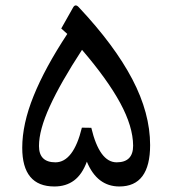

<svg xmlns="http://www.w3.org/2000/svg" viewBox="-20 -675 622 695"><path d="M310.5 -212.4 276.4 -212.9Q261.2 -150.4 237.1 -118.9Q212.9 -87.4 180.7 -87.4Q121.1 -87.4 121.1 -146.5Q121.1 -204.6 160.2 -290Q199.2 -375.5 276.9 -494.6Q369.1 -387.2 415.3 -302Q461.4 -216.8 461.9 -147.9Q461.9 -87.4 402.3 -87.4Q371.1 -87.4 348.1 -118.9Q325.2 -150.4 310.5 -212.4ZM294.4 -89.8Q331.5 0 412.1 0Q523.4 0 523.4 -149.9Q523.4 -265.1 459 -388.2Q394.5 -511.2 265.6 -648.4Q252.9 -662.6 244.6 -647.9L201.7 -571.8L223.6 -552.2Q142.6 -429.2 101.6 -327.6Q60.5 -226.1 60.5 -140.1Q60.5 0 176.8 0Q218.8 0 248 -21.7Q277.3 -43.5 294.4 -89.8Z"/></svg>

Font: Literata
Style: Regular
Weight: 400
Designer: Latin by Veronika Burian and Jose Scaglione. Greek by Irene Vlachou. Cyrillic by Vera Evstafieva.
Foundry: TypeTogether
Version: Version 3.002